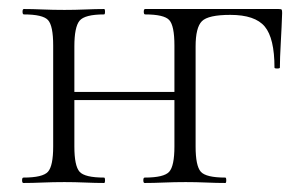

<svg xmlns="http://www.w3.org/2000/svg" viewBox="-20 -406 681 426"><path d="M301 0Q298 0 298 -6Q298 -12 301 -12Q344 -12 355.5 -25Q367 -38 367 -81V-305Q367 -349 355.5 -361.5Q344 -374 302 -374Q299 -374 299 -380Q299 -386 302 -386H598Q604 -386 605 -384.5Q606 -383 606 -377Q605 -347 603 -311.5Q601 -276 601 -256Q601 -254 595 -254Q589 -254 589 -256Q589 -321 567.5 -347Q546 -373 491 -373Q442 -373 428 -359Q414 -345 414 -303V-81Q414 -38 425.5 -25Q437 -12 480 -12Q482 -12 482 -6Q482 0 480 0Q461 0 438 -1Q415 -2 392 -2Q367 -2 343.5 -1Q320 0 301 0ZM32 0Q29 0 29 -6Q29 -12 32 -12Q75 -12 86.5 -25Q98 -38 98 -81V-305Q98 -349 86.5 -361.5Q75 -374 33 -374Q30 -374 30 -380Q30 -386 33 -386Q51 -386 74.5 -385Q98 -384 123 -384Q146 -384 169.5 -385Q193 -386 211 -386Q213 -386 213 -380Q213 -374 211 -374Q168 -374 156.5 -360Q145 -346 145 -303V-81Q145 -38 156.5 -25Q168 -12 211 -12Q213 -12 213 -6Q213 0 211 0Q192 0 169 -1Q146 -2 123 -2Q98 -2 74.5 -1Q51 0 32 0ZM120 -184V-202H389V-184Z"/></svg>

Font: Cormorant Garamond Light
Style: Regular
Weight: 300
Designer: Christian Thalmann (Catharsis Fonts)
Foundry: Catharsis Fonts
Version: Version 4.001